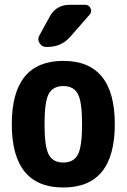

<svg xmlns="http://www.w3.org/2000/svg" viewBox="-20 -790 540 819"><path d="M188 -130.4Q206.1 -96.7 250 -96.7Q293.9 -96.7 312 -130.4Q330.1 -164.1 330.1 -260.3Q330.1 -356.4 312 -389.6Q293.9 -422.9 250 -422.9Q206.1 -422.9 188 -389.6Q169.9 -356.4 169.9 -260.3Q169.9 -164.1 188 -130.4ZM30.3 -260.3Q30.3 -530.3 250 -530.3Q469.7 -530.3 469.7 -260.3Q469.7 9.8 250 9.8Q30.3 9.8 30.3 -260.3ZM277.3 -769.5H342.8Q359.4 -769.5 366.2 -754.9Q373 -740.2 362.3 -727.5L278.3 -631.8Q241.2 -589.8 182.6 -589.8H176.8Q158.2 -589.8 148.4 -606.4Q138.7 -623 148.4 -639.6L192.4 -719.7Q219.7 -769.5 277.3 -769.5Z"/></svg>

Font: Rounded Mgen+ 2m bold
Style: Bold
Weight: 700
Designer: [Source Han Sans]
Ryoko NISHIZUKA  (kana & ideographs); Paul D. Hunt (Latin, Greek & Cyrillic); Wenlong ZHANG  (bopomofo
Version: Version 1.059.20150602